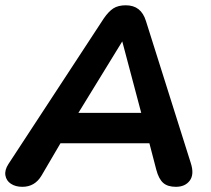

<svg xmlns="http://www.w3.org/2000/svg" viewBox="-28 -698 798 726"><path d="M3.8 -77.6 364.6 -628.5Q382.5 -654.5 400.6 -666.3Q418.8 -678 447.5 -678Q476.9 -678 495.8 -663.2Q514.7 -648.3 523.9 -618.4L693.6 -80.8Q707.1 -38.5 689.5 -15Q672 8.4 636.9 8.4Q605.8 8.4 588.9 -6.6Q572.1 -21.7 563.1 -55.8L528.9 -186.9L572.2 -156.4H162.9L216.6 -183.5L128.9 -33.9Q103.7 8.4 56.7 8.4Q30.6 8.4 13.2 -3.2Q-4.3 -14.8 -7.6 -34.9Q-10.9 -54.9 3.8 -77.6ZM252.3 -244.9 230.3 -271.1H542.1L513.7 -242.3L434.4 -541H434Z"/></svg>

Font: SN Pro Thin
Style: Italic
Weight: 200
Italic angle: -9°
Designer: Tobias Whetton
Foundry: Supernotes
Version: Version 1.003;Glyphs 3.3 (3324)